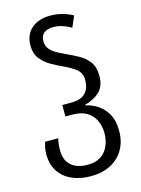

<svg xmlns="http://www.w3.org/2000/svg" viewBox="-147 -851 865 1182"><g transform="rotate(-15 285.5 -260.0)"><path d="M282 250Q215 250 162.5 227Q110 204 80 159Q50 114 50 47Q50 25 54.5 4.5Q59 -16 63 -28H147Q143 -15 140.5 4.5Q138 24 138 47Q138 111 176 144Q214 177 282 177Q332 177 365 155Q398 133 414 95.5Q430 58 430 14Q430 -28 413.5 -64.5Q397 -101 361.5 -123.5Q326 -146 269 -146H224V-219H280Q344 -219 372 -249.5Q400 -280 400 -330Q400 -377 368.5 -401.5Q337 -426 295 -445Q257 -462 218.5 -484Q180 -506 154.5 -539Q129 -572 129 -623Q129 -692 174 -731Q219 -770 295 -770Q369 -770 437 -733L407 -663Q346 -697 296 -697Q213 -697 213 -628Q213 -598 229.5 -578Q246 -558 272.5 -543.5Q299 -529 329 -515Q367 -498 404.5 -477Q442 -456 466.5 -422.5Q491 -389 491 -334Q491 -267 453.5 -232.5Q416 -198 360 -184V-180Q398 -173 435 -149.5Q472 -126 496.5 -83.5Q521 -41 521 24Q521 92 491.5 143Q462 194 408.5 222Q355 250 282 250Z"/></g></svg>

Font: Go Noto Current
Style: Regular
Weight: 400
Designer: Monotype Design Team
Foundry: Monotype Imaging Inc.
Version: Version 2.007; ttfautohint (v1.8) -l 8 -r 50 -G 200 -x 14 -D